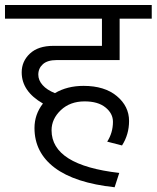

<svg xmlns="http://www.w3.org/2000/svg" viewBox="-35 -645 640 785"><path d="M452.6 62 433.6 120.6Q271 103 188.5 40.8Q106 -21.5 106 -121.6Q106 -177.2 140.6 -221.7Q53.7 -271.5 53.7 -349.1Q53.7 -394.5 87.4 -426Q121.1 -457.5 183.1 -457.5H381.8V-568.8H-14.6V-624.5H585.4V-568.8H454.1V-399.4H196.8Q159.2 -399.4 140.4 -382.6Q121.6 -365.7 121.6 -339.8Q121.6 -316.9 139.2 -297.1Q156.7 -277.3 189.5 -264.2Q239.7 -293.9 306.6 -293.9Q392.6 -293.9 442.6 -252.2Q492.7 -210.4 492.7 -150.4Q492.7 -95.2 463.9 -50.3L403.3 -65.9Q426.8 -102.5 426.8 -147Q426.8 -181.2 396.2 -205.8Q365.7 -230.5 311 -230.5Q251.5 -230.5 213.6 -194.6Q175.8 -158.7 175.8 -112.3Q175.8 30.3 452.6 62Z"/></svg>

Font: Khula Regular
Style: Regular
Weight: 400
Designer: Erin McLaughlin, Steve Matteson
Version: Version 1.000;PS 1.0;hotconv 1.0.72;makeotf.lib2.5.5900